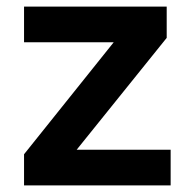

<svg xmlns="http://www.w3.org/2000/svg" viewBox="-20 -559 562 579"><path d="M52.5 -93.8 352.5 -468.5 353 -431.6H52.5V-539.1H482.7V-444.8L179.9 -68.6L178.5 -107.4H494.6V0H52.5Z"/></svg>

Font: Min Sans VF VF
Style: Regular
Weight: 400
Designer: Jinseong-Kim, NotoSansCJK, Nunito
Foundry: Jinseong-Kim
Version: Version 1.420;Glyphs 3.1.2 (3151)